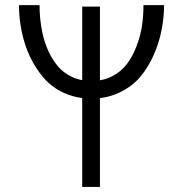

<svg xmlns="http://www.w3.org/2000/svg" viewBox="-20 -736 721 756"><path d="M135.7 -715.8H54.7C54.7 -679.7 58.6 -644.5 65.9 -609.9C73.2 -575.2 84 -542.5 98.1 -512.7C112.3 -482.9 129.9 -455.1 151.9 -429.7C173.8 -404.3 200.7 -384.3 232.9 -369.6C254.9 -359.9 278.3 -353 303.7 -350.1V0H373.5V-349.6C400.4 -353 425.8 -359.9 449.2 -371.1C482.4 -386.7 509.8 -407.2 531.2 -432.1C552.7 -457 570.3 -486.3 585 -519C599.6 -551.8 609.9 -585 616.2 -617.7C622.6 -650.4 626 -683.1 626 -715.8H544.9C544.9 -688 543 -661.1 539.1 -634.3C535.2 -607.4 527.8 -581.1 517.6 -554.2C507.3 -527.3 495.1 -504.4 480 -484.4C464.8 -464.4 445.3 -448.2 421.4 -435.5C406.7 -427.7 390.6 -422.9 373.5 -419.9V-710H303.7V-420.4C290 -422.9 276.9 -426.8 264.6 -432.6C242.2 -442.9 222.7 -457 207.5 -475.6C192.4 -494.1 179.7 -514.2 169.9 -536.1C160.2 -558.1 151.9 -582.5 146.5 -609.4C139.2 -644 135.7 -679.7 135.7 -715.8Z"/></svg>

Font: Tuffy
Style: Regular
Weight: 500
Designer: Thatcher Ulrich, Karoly Barta and Michael Everson
Version: Version 001.270